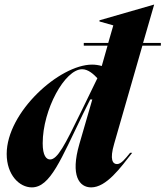

<svg xmlns="http://www.w3.org/2000/svg" viewBox="-20 -800 717 832"><path d="M343 -614V-602H446L421 -514C407 -518 393 -520 379 -520C238 -520 9 -314 9 -133C9 -42 64 12 118 12C198 12 244 -110 341 -309L371 -369H380L324 -176C284 -38 324 12 375 12C441 12 502 -73 553 -138H544C522 -111 505 -89 487 -89C469 -89 454 -107 475 -178L597 -602H677V-614H600L648 -780H647L411 -712V-707L471 -690L449 -614ZM165 -179C165 -325 261 -500 336 -500C363 -500 387 -477 402 -461L331 -315C261 -171 229 -109 197 -109C181 -109 165 -125 165 -179Z"/></svg>

Font: Nyght Serif Bold Italic
Style: Regular
Weight: 700
Italic angle: -16°
Designer: Maksym Kobuzan
Version: Version 0.410;Glyphs 3.1.2 (3151)